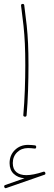

<svg xmlns="http://www.w3.org/2000/svg" viewBox="-20 -598 283 997"><path d="M2.4 373.5Q-0.5 365.7 6.8 362.8L107.4 327.6Q73.2 325.2 51.5 304.9Q29.8 284.7 29.8 249Q29.8 208 57.1 181.2Q84.5 154.3 125.5 154.3Q132.8 154.3 143.6 155Q154.3 155.8 161.1 156.7Q168 157.7 168 165Q168 175.3 158.2 173.3Q152.8 172.4 142.6 171.6Q132.3 170.9 125.5 170.9Q91.3 170.9 68.8 192.9Q46.4 214.8 46.4 249Q46.4 280.3 65.2 295.9Q84 311.5 116.7 311.5Q152.3 311.5 205.1 293.9Q212.4 291.5 215.3 299.3Q217.8 307.6 210.4 309.6L12.7 378.4Q5.4 381.3 2.4 373.5ZM89.4 -568.4Q88.4 -576.7 96.7 -577.6Q105 -578.6 106 -570.3Q113.8 -511.7 118.7 -465.8Q123.5 -419.9 125.7 -371.8Q127.9 -323.7 127.9 -259.3Q127.9 -198.7 125.7 -129.9Q123.5 -61 118.2 0Q117.2 8.8 108.9 7.8Q100.1 6.8 101.1 -1Q106.4 -61 108.9 -129.9Q111.3 -198.7 111.3 -259.3Q111.3 -323.2 109.1 -370.8Q106.9 -418.5 102.1 -464.1Q97.2 -509.8 89.4 -568.4Z"/></svg>

Font: Mikhak Thin
Style: Regular
Weight: 100
Designer: Amin Abedi
Version: Version 3.3